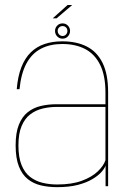

<svg xmlns="http://www.w3.org/2000/svg" viewBox="-20 -768 533 792"><path d="M215.5 4Q265 4 300.8 -5.2Q336.5 -14.5 360.5 -28.8Q384.5 -43 398 -58Q411.5 -73 415.5 -85V0H426V-387Q426 -462 403.2 -508.2Q380.5 -554.5 338.2 -576Q296 -597.5 237 -597.5Q196.5 -597.5 163.8 -586.5Q131 -575.5 107 -552Q83 -528.5 68.2 -491Q53.5 -453.5 49 -400H60.5Q67 -466 89.5 -507Q112 -548 149.2 -567.2Q186.5 -586.5 237 -586.5Q292 -586.5 331.8 -565.5Q371.5 -544.5 393.2 -500.2Q415 -456 415 -386V-338H212.5Q178.5 -338 148 -330.8Q117.5 -323.5 94.2 -305Q71 -286.5 57.8 -253.5Q44.5 -220.5 44.5 -168.5Q44.5 -115.5 57.8 -81.8Q71 -48 94.5 -29.2Q118 -10.5 149 -3.2Q180 4 215.5 4ZM216 -7Q184 -7 155.2 -14Q126.5 -21 104 -38.5Q81.5 -56 68.8 -87.5Q56 -119 56 -168.5Q56 -217 69.2 -248.2Q82.5 -279.5 105 -296.5Q127.5 -313.5 155.8 -320.2Q184 -327 214 -327H415V-107Q407.5 -84.5 383.5 -61.2Q359.5 -38 318 -22.5Q276.5 -7 216 -7ZM238 -608.5Q251.5 -608.5 260.2 -618Q269 -627.5 269 -640.5Q269 -653 260.2 -662.2Q251.5 -671.5 238 -671.5Q224.5 -671.5 215.8 -662.2Q207 -653 207 -640.5Q207 -627 216 -617.8Q225 -608.5 238 -608.5ZM238 -619.5Q230 -619.5 224 -625.5Q218 -631.5 218 -640.5Q218 -649.5 224 -655Q230 -660.5 238 -660.5Q246.5 -660.5 252.2 -655Q258 -649.5 258 -640.5Q258 -631.5 252.2 -625.5Q246.5 -619.5 238 -619.5ZM197.5 -692.5H213.5L278 -747.5H259Z"/></svg>

Font: Anybody Thin Thin
Style: Regular
Weight: 250
Version: Version 1.113;gftools[0.9.25]